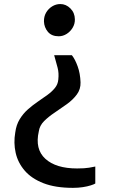

<svg xmlns="http://www.w3.org/2000/svg" viewBox="-20 -775 560 950"><path d="M335.5 -502Q351.5 -482 364.2 -446.8Q377 -411.5 378.5 -367.5Q379.5 -333.5 360.2 -307.5Q341 -281.5 311.2 -260Q281.5 -238.5 251 -218.2Q220.5 -198 198.2 -175.8Q176 -153.5 172 -125Q152 -37 204.5 10.8Q257 58.5 361.5 58.5Q399 58.5 420.5 54.8Q442 51 451.5 49V133Q445.5 137 429 142.2Q412.5 147.5 389.8 151Q367 154.5 341 154.5Q254 154.5 195 131.5Q136 108.5 102.2 69.2Q68.5 30 57.5 -19Q46.5 -68 55.5 -119.5Q60.5 -157.5 77.5 -185.2Q94.5 -213 118 -233.8Q141.5 -254.5 166.8 -271.8Q192 -289 214.5 -305.2Q237 -321.5 251.8 -339.8Q266.5 -358 268.5 -381.5Q272 -414 265 -440Q258 -466 248 -502ZM278.5 -755Q306.5 -755 328.2 -733.5Q350 -712 350.5 -679.5Q351 -657 339.5 -637.8Q328 -618.5 309.5 -607Q291 -595.5 270.5 -595.5Q235.5 -595.5 217 -617.5Q198.5 -639.5 197.5 -669Q197 -693.5 208.2 -712.8Q219.5 -732 238.2 -743.5Q257 -755 278.5 -755Z"/></svg>

Font: Koeln Type Sans
Style: Regular
Weight: 400
Designer: Eben Sorkin
Foundry: Eben Sorkin
Version: Version 2.001